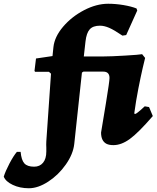

<svg xmlns="http://www.w3.org/2000/svg" viewBox="-178 -762 835 1024"><path d="M594 -195 617 -191 637 -143Q559 -53 514 -20.5Q469 12 427 12Q404 12 390 5Q361 -10 361 -55Q368 -96 387 -212Q406 -328 406 -346Q406 -380 373 -380H267L259 -375L218 6Q212 60 173 115.5Q134 171 79.5 206.5Q25 242 -24 242Q-72 242 -110 224Q-148 206 -158 180Q-149 151 -127.5 110Q-106 69 -88 48H-68Q-64 92 -48 109.5Q-32 127 4 127Q34 127 51.5 106Q69 85 69 46V26Q69 19 68.5 9.5Q68 0 69 -8L94 -369L83 -379H9L6 -384L14 -450L102 -463L107 -511Q113 -566 158.5 -619.5Q204 -673 270 -707.5Q336 -742 399 -742Q439 -742 480.5 -735Q522 -728 550 -717L554 -706L495 -575L475 -572Q431 -602 404.5 -613.5Q378 -625 355 -625Q318 -625 300.5 -605.5Q283 -586 278 -541L269 -461H377Q413 -461 489 -465.5Q565 -470 580 -473L596 -453Q593 -442 583 -399Q573 -356 560 -290Q547 -224 538 -157L542 -154Q546 -154 557.5 -163Q569 -172 594 -195Z"/></svg>

Font: Alegreya Black
Style: Italic
Weight: 900
Italic angle: -7°
Designer: Juan Pablo del Peral
Foundry: Huerta Tipografica
Version: Version 2.007; ttfautohint (v1.6)